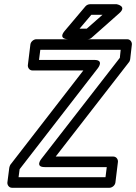

<svg xmlns="http://www.w3.org/2000/svg" viewBox="-20 -865 645 910"><path d="M68 -25 73 -63 444 -542C444 -542 475 -581 427 -581H165L171 -629H552L548 -591L176 -112C176 -112 144 -73 192 -73H486L480 -25ZM15 0C14 11 22 25 37 25H499C510 25 525 15 527 0L539 -98C540 -109 532 -123 517 -123H244L591 -570C594 -573 596 -579 597 -584L605 -654C606 -665 598 -679 583 -679H152C141 -679 126 -669 124 -654L112 -556C111 -545 119 -531 134 -531H375L29 -84C27 -81 25 -75 24 -70ZM466 -795 391 -729H357L413 -795ZM545 -802C584 -836 533 -845 533 -845H407C400 -845 391 -842 385 -835L287 -719C253 -679 302 -679 302 -679H395C400 -679 409 -681 414 -686Z"/></svg>

Font: Falling Sky
Style: OuObl
Weight: 400
Designer: Paul D. Hunt
Foundry: Adobe Systems Incorporated
Version: Version 1.02